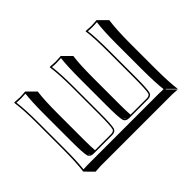

<svg xmlns="http://www.w3.org/2000/svg" viewBox="-130 -932 1276 1276"><g transform="rotate(-45 508.0 -294.0)"><path d="M915.5 -143.6Q916 -10.7 925.8 56.6L869.1 0L867.2 2.9L923.3 59.6Q921.4 59.6 872.6 56.6H203.6Q203.6 56.6 150.4 59.6L94.2 2.9L92.8 0Q102.5 -68.4 103 -200.2V-444.8Q103 -566.9 91.8 -645L94.2 -647.9Q96.2 -647.9 146 -645Q146 -645 198.2 -647.9L199.2 -645L255.4 -588.4Q245.6 -521 245.6 -388.7V-143.6Q245.6 -88.4 248.5 -43.9H400.9Q423.8 -44.9 429.2 -59.1Q437 -86.4 437 -200.2V-444.8Q437 -566.9 425.8 -645L428.2 -647.9Q430.2 -647.9 480 -645Q480 -645 532.2 -647.9L533.2 -645L589.4 -588.4Q579.6 -521 579.6 -388.7V-143.6Q579.6 -89.4 582.5 -43.9H736.8Q759.8 -44.9 765.1 -59.1Q772.9 -86.4 772.9 -200.2V-444.8Q772.9 -578.6 763.2 -645L764.2 -647.9Q766.1 -647.9 815.9 -645Q815.9 -645 868.2 -647.9L870.1 -645L926.8 -588.4Q916 -509.3 915.5 -388.2ZM543.9 -45.9 530.8 -59.1Q533.2 -53.7 535.6 -50.8Q540 -47.4 543.9 -45.9ZM210 -45.9 196.8 -59.1Q199.2 -53.7 201.7 -50.8Q206.1 -47.4 210 -45.9ZM849.1 -200.2V-444.8Q849.1 -560.1 858.9 -636.7Q838.9 -634.8 815.9 -634.8Q792.5 -634.8 774.4 -636.7Q783.2 -569.8 783.2 -444.8V-200.2Q783.2 -85.9 774.4 -56.2Q765.6 -34.7 736.8 -34.2H559.1Q529.3 -35.2 521.5 -56.2Q513.2 -85.4 513.2 -200.2V-444.8Q513.2 -570.3 521.5 -636.7Q502 -635.3 480 -634.8Q456.1 -634.8 437 -636.7Q446.8 -559.6 446.8 -444.8V-200.2Q446.8 -85.9 438.5 -56.2Q429.7 -34.7 400.9 -34.2H225.1Q195.3 -35.2 187.5 -56.2Q179.2 -85.4 179.2 -200.2V-444.8Q179.2 -570.3 187.5 -636.7Q168 -635.3 146 -634.8Q122.1 -634.8 103 -636.7Q112.8 -559.6 112.8 -444.8V-200.2Q112.8 -75.7 104.5 -8.3Q125 -9.8 147 -9.8H815.9Q839.8 -9.8 857.9 -8.3Q849.6 -75.7 849.1 -200.2Z"/></g></svg>

Font: Linux Biolinum Shadow O
Style: Bold
Weight: 700
Designer: Philipp H. Poll
Foundry: Philipp H. Poll
Version: Version 0.9.2